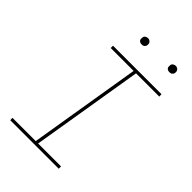

<svg xmlns="http://www.w3.org/2000/svg" viewBox="-263 -1019 1126 1126"><g transform="rotate(45 300.0 -456.0)"><path d="M447 0H45L44 -19H237L352 -716H162V-735H564L565 -716H372L257 -19H447ZM505 -859Q499 -859 493.5 -861Q488 -863 484 -867.5Q480 -872 479.5 -878.5Q479 -885 480 -891Q480 -896 482.5 -900Q485 -904 489 -906.5Q493 -909 497 -910.5Q501 -912 506 -912Q512 -912 517.5 -909.5Q523 -907 527 -902.5Q531 -898 532 -891.5Q533 -885 532 -879Q531 -874 528.5 -870Q526 -866 522.5 -863.5Q519 -861 514.5 -860Q510 -859 505 -859ZM275 -859Q269 -859 263.5 -861Q258 -863 254 -867.5Q250 -872 249.5 -878.5Q249 -885 250 -891Q250 -896 252.5 -900Q255 -904 259 -906.5Q263 -909 267 -910.5Q271 -912 276 -912Q282 -912 287.5 -909.5Q293 -907 297 -902.5Q301 -898 302 -891.5Q303 -885 302 -879Q301 -874 298.5 -870Q296 -866 292.5 -863.5Q289 -861 284.5 -860Q280 -859 275 -859Z"/></g></svg>

Font: Iosevka HT Thin Extended
Style: Italic
Weight: 100
Width: 7
Italic angle: -9°
Monospace: yes
Designer: Belleve Invis
Foundry: Belleve Invis
Version: Version 32.3.0; ttfautohint (v1.8.4)